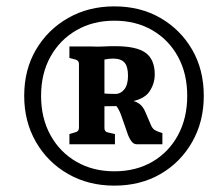

<svg xmlns="http://www.w3.org/2000/svg" viewBox="-20 -698 669 603"><path d="M375 -386Q404 -382 417 -372.5Q430 -363 437 -345L455 -303Q460 -293 467 -289Q474 -285 490 -280V-245H409Q399 -245 391.5 -256Q384 -267 379 -283L363 -329Q356 -350 348 -361.5Q340 -373 331 -378ZM109 -397Q109 -327 138.5 -273.5Q168 -220 220 -190Q272 -160 339 -160Q407 -160 458.5 -190Q510 -220 539 -273.5Q568 -327 568 -397Q568 -467 539 -520Q510 -573 458.5 -603Q407 -633 339 -633Q272 -633 220 -603Q168 -573 138.5 -520Q109 -467 109 -397ZM56 -397Q56 -479 93 -542Q130 -605 194 -641.5Q258 -678 339 -678Q421 -678 484 -641.5Q547 -605 583.5 -542Q620 -479 620 -397Q620 -316 583.5 -252Q547 -188 484 -151.5Q421 -115 339 -115Q258 -115 194 -151.5Q130 -188 93 -252Q56 -316 56 -397ZM355 -365 291 -364V-406Q308 -404 320 -403.5Q332 -403 342 -403Q359 -403 370.5 -417.5Q382 -432 382 -460Q382 -489 371 -501.5Q360 -514 335 -514Q322 -514 308 -511V-296Q308 -284 319 -282L341 -277V-245H198V-277L218 -283Q228 -286 228 -297V-497Q228 -508 217 -511L198 -516V-552H268Q288 -551 305 -552Q322 -553 341 -553Q409 -553 437.5 -532Q466 -511 466 -464Q466 -435 449 -410Q432 -385 382 -377Z"/></svg>

Font: Rasa
Style: Italic
Weight: 400
Italic angle: -7.10001°
Designer: Anna Giedrys (Yrsa+Rasa design), David Brezina (Yrsa art-direction, Rasa art-direction, design)
Foundry: Rosetta Type Foundry
Version: Version 2.004